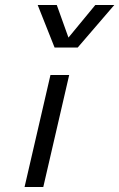

<svg xmlns="http://www.w3.org/2000/svg" viewBox="-20 -751 479 771"><path d="M182.6 -449.7H257.8L153.8 0H78.6ZM131.3 -731H208L254.9 -600.1L362.8 -731H439L292 -560.1H199.2Z"/></svg>

Font: Glacial Indifference
Style: Italic
Weight: 400
Designer: Alfredo Marco Pradil
Foundry: Alfredo Marco Pradil
Version: Version 1.312